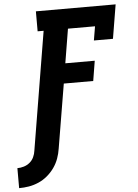

<svg xmlns="http://www.w3.org/2000/svg" viewBox="-97 -783 759 1053"><g transform="rotate(-5 282.5 -256.0)"><path d="M-35 223V113Q-17 113 1 107.5Q19 102 33.5 90Q48 78 56 60.5Q64 43 66 26L174 -625H141V-735H580L549 -548H444L457 -625H308L277 -437H439L421 -327H259L200 26Q196 53 186.5 79.5Q177 106 160.5 129.5Q144 153 121.5 172Q99 191 72.5 202.5Q46 214 19 218.5Q-8 223 -35 223Z"/></g></svg>

Font: Iosevka HT Extrabold Extended
Style: Italic
Weight: 800
Width: 7
Italic angle: -9°
Monospace: yes
Designer: Belleve Invis
Foundry: Belleve Invis
Version: Version 32.3.0; ttfautohint (v1.8.4)